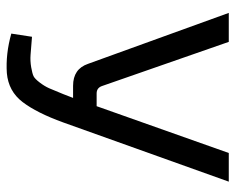

<svg xmlns="http://www.w3.org/2000/svg" viewBox="-88 -642 738 603"><g transform="rotate(90 281.5 -341.0)"><path d="M551 -690 365 -170Q335 -87 301 -42.5Q267 2 210 7Q150 11 86 -7L96 -72Q133 -69 152.5 -67.5Q172 -66 192 -69.5Q212 -73 220 -77Q228 -81 239.5 -96Q251 -111 257.5 -125.5Q264 -140 276 -170L288 -201H250Q197 -201 181 -248L21 -690H112L251 -291Q257 -275 274 -275H314L461 -690Z"/></g></svg>

Font: Exo 2.0
Style: Regular
Weight: 400
Designer: Natanael Gama
Version: Version 1.001;PS 001.001;hotconv 1.0.70;makeotf.lib2.5.58329